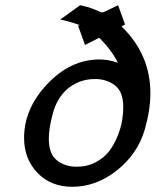

<svg xmlns="http://www.w3.org/2000/svg" viewBox="-20 -715 602 743"><path d="M73.2 -181.2Q73.2 -294.9 163.1 -389.9Q252.9 -484.9 365.2 -484.9Q400.4 -484.9 436 -472.2Q413.1 -520 363.8 -568.8L309.1 -541L282.2 -615.2L288.1 -618.2Q238.3 -635.3 212.9 -639.2L290 -694.8Q314.9 -689.9 334 -682.9Q353 -675.8 362.1 -671.4Q371.1 -667 377 -667Q380.9 -667 437 -694.8L463.9 -620.1L450.2 -612.8Q562 -504.9 562 -354Q562 -290 540 -212.9Q512.2 -118.7 432.1 -55.4Q352.1 7.8 259.8 7.8Q176.8 7.8 125 -46.1Q73.2 -100.1 73.2 -181.2ZM168.9 -178.2Q168.9 -119.1 200.4 -94.5Q231.9 -69.8 276.9 -69.8Q317.9 -69.8 350.8 -87.4Q383.8 -105 402.8 -130.4Q421.9 -155.8 435.1 -188.5Q448.2 -221.2 452.6 -249Q457 -276.9 457 -300.8Q457 -359.9 425 -384.5Q393.1 -409.2 348.1 -409.2Q284.2 -409.2 237.8 -368.2Q199.7 -333 184.3 -275.6Q168.9 -218.3 168.9 -178.2Z"/></svg>

Font: CMU Bright
Style: SemiBoldOblique
Weight: 600
Italic angle: -12°
Version: Version 0.7.0